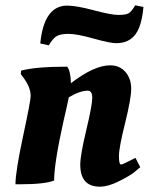

<svg xmlns="http://www.w3.org/2000/svg" viewBox="-20 -688 558 720"><path d="M57 3C117.7 3 159.7 -1.7 183 -11C183 -54.3 194.7 -128.3 218 -233C229.3 -281.7 236 -311.7 238 -323C266 -339.7 289.7 -348 309 -348C320.3 -348 326 -339 326 -321C326 -303 318.5 -262.7 303.5 -200C288.5 -137.3 281 -94.3 281 -71C281 -15.7 305.3 12 354 12C375.3 12 399.5 5.2 426.5 -8.5C453.5 -22.2 472 -33 482 -41C492 -49 500 -55.7 506 -61L488 -96L476 -90C452 -77.3 438 -71 434 -71C428.7 -71 426 -81.5 426 -102.5C426 -123.5 433.7 -164.7 449 -226C464.3 -287.3 472 -330.5 472 -355.5C472 -380.5 464.8 -401.3 450.5 -418C436.2 -434.7 417 -443 393 -443C353 -443 304 -420.7 246 -376C245.3 -406 240.7 -426.7 232 -438C152.7 -438 95 -433 59 -423L58 -410L67 -398C85.7 -373.3 95 -350 95 -328C95 -316 85.5 -265.7 66.5 -177C47.5 -88.3 38 -28.3 38 3ZM131 -525 163 -518C173 -535.3 182.8 -546.8 192.5 -552.5C202.2 -558.2 217.2 -561 237.5 -561C257.8 -561 288.8 -555.2 330.5 -543.5C372.2 -531.8 400.7 -526 416 -526C458 -526 486.7 -545.7 502 -585C510 -605.7 515.3 -631.3 518 -662L487 -668C477.7 -652 469.3 -642 462 -638C454.7 -634 442 -632 424 -632C406 -632 375.2 -637.8 331.5 -649.5C287.8 -661.2 254.7 -667 232 -667C174 -667 140.3 -619.7 131 -525Z"/></svg>

Font: Oleo Script
Style: Regular
Weight: 400
Designer: Soytutype
Foundry: Soytutype
Version: Version 1.002